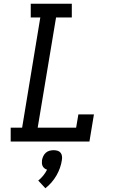

<svg xmlns="http://www.w3.org/2000/svg" viewBox="-20 -755 640 1024"><path d="M37 0V-74H98L195 -662H144V-735H363V-662H279L181 -74H386L398 -145H481L457 0ZM222 249 184 208Q199 196 211 181Q223 166 231 150Q224 148 217.5 143Q211 138 207.5 131Q204 124 203.5 115.5Q203 107 204 99Q206 88 211 77.5Q216 67 224.5 59.5Q233 52 244 49Q255 46 266 46Q277 46 287 49Q297 52 303 59.5Q309 67 310.5 77.5Q312 88 310 99Q307 120 299.5 141Q292 162 281 181Q270 200 255 217.5Q240 235 222 249Z"/></svg>

Font: Iosevka Etoile Oblique
Style: Regular
Weight: 400
Italic angle: -9°
Designer: Belleve Invis
Foundry: Belleve Invis
Version: Version 15.5.2; ttfautohint (v1.8.4)